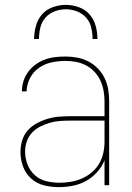

<svg xmlns="http://www.w3.org/2000/svg" viewBox="-20 -760 540 788"><path d="M221 8Q190 8 160 0.5Q130 -7 107.5 -27.5Q85 -48 74.5 -77Q64 -106 64 -136Q64 -160 71 -183.5Q78 -207 93.5 -224.5Q109 -242 130 -253.5Q151 -265 174 -272Q197 -279 220.5 -281Q244 -283 268 -283H409V-345Q409 -366 405 -388Q401 -410 392 -429.5Q383 -449 367.5 -465.5Q352 -482 332.5 -492Q313 -502 291.5 -506Q270 -510 248 -510Q220 -510 192 -504Q164 -498 140.5 -482Q117 -466 103.5 -440Q90 -414 89 -385H70Q70 -407 76.5 -427.5Q83 -448 96 -465.5Q109 -483 126.5 -495.5Q144 -508 164 -515.5Q184 -523 205.5 -525.5Q227 -528 248 -528Q273 -528 297 -523.5Q321 -519 342.5 -508Q364 -497 381.5 -479Q399 -461 409.5 -439Q420 -417 424 -393Q428 -369 428 -345V0H409V-102Q398 -75 378 -53Q358 -31 332.5 -17Q307 -3 278.5 2.5Q250 8 221 8ZM224 -10Q247 -10 271 -14Q295 -18 316.5 -27.5Q338 -37 356.5 -52.5Q375 -68 387 -88.5Q399 -109 404 -132.5Q409 -156 409 -180V-265H268Q247 -265 226 -263.5Q205 -262 184.5 -256Q164 -250 145 -240.5Q126 -231 111.5 -215.5Q97 -200 90 -179.5Q83 -159 83 -138Q83 -111 93 -85Q103 -59 123 -41Q143 -23 170 -16.5Q197 -10 224 -10ZM120 -600Q120 -627 127.5 -654Q135 -681 152.5 -701Q170 -721 196.5 -730.5Q223 -740 250 -740Q277 -740 303.5 -730.5Q330 -721 347.5 -701Q365 -681 372.5 -654Q380 -627 380 -600H360Q360 -623 354.5 -646.5Q349 -670 333.5 -687.5Q318 -705 295.5 -713.5Q273 -722 250 -722Q227 -722 204.5 -713.5Q182 -705 166.5 -687.5Q151 -670 145.5 -646.5Q140 -623 140 -600Z"/></svg>

Font: Zed Mono Thin
Style: Regular
Weight: 100
Monospace: yes
Designer: Belleve Invis
Foundry: Belleve Invis
Version: Version 1.0.0; ttfautohint (v1.8.4)